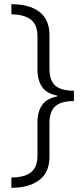

<svg xmlns="http://www.w3.org/2000/svg" viewBox="-20 -734 399 912"><path d="M34 109Q96 109 127 84.5Q158 60 158 6V-153Q158 -204 180.5 -235.5Q203 -267 252 -276V-280Q202 -289 180 -321Q158 -353 158 -404V-561Q158 -616 127 -640.5Q96 -665 34 -666V-714Q121 -714 168 -677Q215 -640 215 -567V-409Q215 -351 243 -327Q271 -303 331 -303V-254Q271 -254 243 -229.5Q215 -205 215 -149V11Q215 84 167 121Q119 158 34 158Z"/></svg>

Font: Noto Sans Arabic Light
Style: Regular
Weight: 300
Designer: Monotype Design Team, Nadine Chahine, Nizar Qandah and Khaled Hosny
Foundry: Monotype Imaging Inc.
Version: Version 2.012; ttfautohint (v1.8.4.7-5d5b)